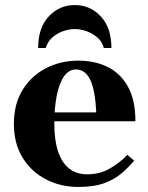

<svg xmlns="http://www.w3.org/2000/svg" viewBox="-20 -730 584 760"><path d="M326 -40Q376 -40 416.5 -64Q457 -88 484 -117L511 -94Q490 -69 462.5 -45Q435 -21 394 -5.5Q353 10 290 10Q221 10 163 -19.5Q105 -49 70 -105Q35 -161 35 -240Q35 -319 70 -375Q105 -431 163 -460.5Q221 -490 290 -490Q355 -490 406 -465Q457 -440 486.5 -387Q516 -334 516 -250H160V-285H361Q357 -372 337.5 -413.5Q318 -455 280 -455Q253 -455 234 -428.5Q215 -402 205 -353.5Q195 -305 195 -240Q195 -176 209.5 -131.5Q224 -87 253 -63.5Q282 -40 326 -40ZM391 -540Q384 -566 364.5 -582.5Q345 -599 321 -607Q297 -615 276 -615Q255 -615 231 -607Q207 -599 188 -582.5Q169 -566 161 -540H131Q131 -620 173 -665Q215 -710 276 -710Q337 -710 379 -665Q421 -620 421 -540Z"/></svg>

Font: Brygada 1918
Style: Bold
Weight: 700
Designer: Mateusz Machalski | Borys Kosmynka | Przemek Hoffer
Foundry: NIEPODLEGLA 2018
Version: Version 3.006